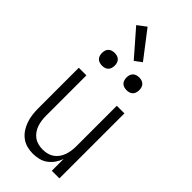

<svg xmlns="http://www.w3.org/2000/svg" viewBox="-304 -1039 1107 1107"><g transform="rotate(45 250.0 -485.0)"><path d="M227 8Q251 8 275 2Q299 -4 318.5 -18.5Q338 -33 352 -53Q366 -73 374 -96V0H436V-530H374V-200Q374 -182 371.5 -163.5Q369 -145 363 -127.5Q357 -110 346 -94.5Q335 -79 320 -68.5Q305 -58 287 -53.5Q269 -49 250 -49Q232 -49 213.5 -53.5Q195 -58 180 -68.5Q165 -79 154 -94.5Q143 -110 137 -127.5Q131 -145 128.5 -163.5Q126 -182 126 -200V-530H64V-200Q64 -175 67 -150Q70 -125 78 -101.5Q86 -78 99.5 -57Q113 -36 133 -20.5Q153 -5 177.5 1.5Q202 8 227 8ZM350 -633Q361 -633 371 -636Q381 -639 388.5 -646.5Q396 -654 399 -664.5Q402 -675 402 -685Q402 -696 399 -706Q396 -716 388.5 -723.5Q381 -731 371 -734Q361 -737 350 -737Q340 -737 329.5 -734Q319 -731 311.5 -723.5Q304 -716 301 -706Q298 -696 298 -685Q298 -675 301 -664.5Q304 -654 311.5 -646.5Q319 -639 329.5 -636Q340 -633 350 -633ZM150 -633Q161 -633 171 -636Q181 -639 188.5 -646.5Q196 -654 199 -664.5Q202 -675 202 -685Q202 -696 199 -706Q196 -716 188.5 -723.5Q181 -731 171 -734Q161 -737 150 -737Q140 -737 129.5 -734Q119 -731 111.5 -723.5Q104 -716 101 -706Q98 -696 98 -685Q98 -675 101 -664.5Q104 -654 111.5 -646.5Q119 -639 129.5 -636Q140 -633 150 -633ZM260 -782 303 -814 177 -978 124 -938Z"/></g></svg>

Font: Iosevka SS09 Light
Style: Regular
Weight: 300
Monospace: yes
Designer: Belleve Invis
Foundry: Belleve Invis
Version: Version 5.2.1; ttfautohint (v1.8.3)